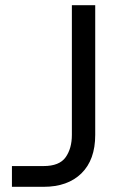

<svg xmlns="http://www.w3.org/2000/svg" viewBox="-20 -720 441 740"><path d="M26 0V-80H148Q209 -80 233 -114Q257 -148 257 -200V-700H347V-200Q347 -104 294 -52Q241 0 148 0Z"/></svg>

Font: HostGroteskRegular
Style: Regular
Weight: 400
Designer: Doukan Karapınar based on Poppins by Indian Type Foundry, Jonny Pinhorn
Foundry: Element Type
Version: Version 1.001; ttfautohint (v1.8.4.7-5d5b)